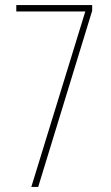

<svg xmlns="http://www.w3.org/2000/svg" viewBox="-20 -734 434 754"><path d="M103 0 315 -689H44V-714H342V-692L130 0Z"/></svg>

Font: Noto Sans Thai Looped ExtraCondensed Thin
Style: Regular
Weight: 100
Width: 2
Designer: Sasikarn Vongin, Ben Mitchell
Foundry: The Fontpad Ltd
Version: Version 1.001; ttfautohint (v1.8.4.7-5d5b)